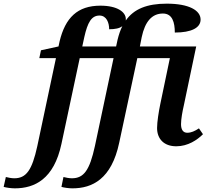

<svg xmlns="http://www.w3.org/2000/svg" viewBox="-160 -790 1147 1050"><path d="M-79 240C29 240 135 190 176 -3L276 -472H461L359 9C330 142 298 185 233 185C218 185 198 181 187 178L176 232C189 236 216 240 236 240C344 240 450 190 492 -10L591 -472H769L717 -223C708 -180 699 -123 699 -90C699 -30 737 10 804 10C868 10 919 -25 950 -56L928 -88C905 -73 886 -64 864 -64C842 -64 830 -80 830 -111C830 -139 838 -182 845 -212L913 -536H605L615 -587C633 -672 671 -716 731 -716C783 -716 796 -667 796 -612C887 -612 937 -638 937 -683C937 -733 874 -770 752 -770C644 -770 572 -741 528 -678C528 -680 528 -683 528 -686C528 -724 482 -759 389 -759C264 -759 197 -693 166 -564L160 -536L64 -515L55 -472H146L44 9C15 142 -17 185 -82 185C-97 185 -117 181 -128 178L-140 232C-127 236 -99 240 -79 240ZM290 -536 301 -587C319 -667 340 -705 384 -705C423 -705 437 -665 437 -630C469 -630 494 -635 509 -647C498 -625 490 -601 483 -573L475 -536Z"/></svg>

Font: Noto Serif SemiBold
Style: Italic
Weight: 600
Italic angle: -12°
Designer: Monotype Design Team
Foundry: Monotype Imaging Inc.
Version: Version 2.014